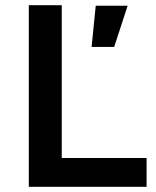

<svg xmlns="http://www.w3.org/2000/svg" viewBox="-20 -720 601 740"><path d="M91 0V-700H218V-111H545V0ZM333 -539 349 -698H472L420 -539Z"/></svg>

Font: Inclusive Sans SemiBold
Style: Regular
Weight: 600
Designer: Olivia King
Foundry: Olivia King
Version: Version 2.004